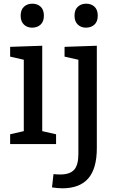

<svg xmlns="http://www.w3.org/2000/svg" viewBox="-20 -781 627 1041"><path d="M284 -53V0H35V-53L109 -70V-457L35 -474V-527L209 -533V-70ZM154 -631Q127 -631 109.5 -648Q92 -665 92 -696Q92 -728 110 -744.5Q128 -761 155 -761Q183 -761 200.5 -744.5Q218 -728 218 -696Q218 -664 200 -647.5Q182 -631 154 -631ZM317 240Q304 240 290.5 238.5Q277 237 262 235L270 163Q280 164 289.5 164.5Q299 165 307 165Q359 165 382 139.5Q405 114 405 53V-457L330 -474V-527L505 -533V22Q505 133 458.5 186.5Q412 240 317 240ZM446 -631Q419 -631 401.5 -648Q384 -665 384 -696Q384 -728 402 -744.5Q420 -761 447 -761Q475 -761 492.5 -744.5Q510 -728 510 -696Q510 -664 492 -647.5Q474 -631 446 -631Z"/></svg>

Font: Bitter Medium
Style: Regular
Weight: 500
Designer: Sol Matas, and Bitter project Authors
Foundry: Sol Matas
Version: Version 2.001